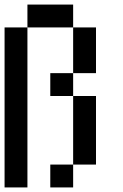

<svg xmlns="http://www.w3.org/2000/svg" viewBox="-20 -920 540 840"><path d="M0 -100V-800H100V-100ZM100 -800V-900H300V-800ZM200 -100V-200H300V-100ZM200 -500V-600H300V-500ZM300 -200V-500H400V-200ZM300 -600V-800H400V-600Z"/></svg>

Font: GalmuriMono9 Regular
Style: Regular
Weight: 400
Designer: Lee Minseo (quiple)
Version: Version 2.399;hotconv 1.1.1;makeotfexe 2.6.0 DEVELOPMENT